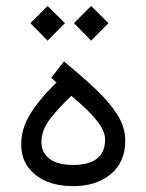

<svg xmlns="http://www.w3.org/2000/svg" viewBox="-20 -636 498 654"><path d="M172.4 -355 154.8 -371.1 197.8 -426.8Q257.3 -377.9 304.4 -333.7Q351.6 -289.6 379.2 -246.3Q406.7 -203.1 406.7 -156.7Q406.7 -84.5 357.7 -43.2Q308.6 -2 229.5 -2Q147.9 -2 100.1 -41Q52.2 -80.1 52.2 -143.6Q52.2 -197.8 83 -247.8Q113.8 -297.9 172.4 -355ZM337.9 -160.6Q337.9 -185.1 320.3 -210.7Q302.7 -236.3 276.4 -261.7Q250 -287.1 223.1 -309.6Q179.2 -268.1 150.1 -230.2Q121.1 -192.4 121.1 -151.4Q121.1 -117.2 147.9 -95.7Q174.8 -74.2 229 -74.2Q337.9 -74.2 337.9 -160.6ZM290.5 -615.7 349.6 -557.1 290.5 -497.6 231.9 -557.1ZM142.1 -615.7 201.2 -557.1 142.1 -497.6 83.5 -557.1Z"/></svg>

Font: Vazirmatn FD Light
Style: Regular
Weight: 300
Designer: Saber Rastikerdar
Foundry: Saber Rastikerdar
Version: Version 33.003